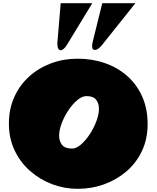

<svg xmlns="http://www.w3.org/2000/svg" viewBox="-20 -1172 988 1211"><path d="M469.2 19Q386.7 19 309.3 -10Q231.9 -39.1 170.2 -93.3Q108.4 -147.5 72.3 -223.4Q36.1 -299.3 36.1 -393.1Q36.1 -484.9 70.1 -560.1Q104 -635.3 164.1 -689.5Q224.1 -743.7 302.5 -772.7Q380.9 -801.8 469.2 -801.8Q562 -801.8 642.3 -773.7Q722.7 -745.6 783 -692.1Q843.3 -638.7 877.2 -562.3Q911.1 -485.8 911.1 -389.2Q911.1 -295.4 875.5 -220Q839.8 -144.5 777.8 -91.3Q715.8 -38.1 636.5 -9.5Q557.1 19 469.2 19ZM435.1 -234.9Q460.9 -234.9 490.2 -260Q519.5 -285.2 545.4 -324.2Q571.3 -363.3 587.6 -406.7Q604 -450.2 604 -486.8Q604 -521 585.9 -543.5Q567.9 -565.9 524.9 -565.9Q498.5 -565.9 468.5 -541.3Q438.5 -516.6 412.4 -477.8Q386.2 -439 369.6 -395.8Q353 -352.5 353 -315.9Q353 -280.8 371.8 -257.8Q390.6 -234.9 435.1 -234.9ZM562 -1151.9 401.9 -888.7Q380.9 -855 361.8 -855Q354 -855 347.9 -864.7Q341.8 -874.5 341.8 -894.5Q341.8 -897.9 341.8 -901.1Q341.8 -904.3 342.3 -907.7L362.8 -1151.9ZM834 -1151.9 624 -888.7Q598.6 -856.9 577.1 -856.9Q561 -856.9 561 -880.9Q561 -893.6 564.5 -907.7L625 -1151.9Z"/></svg>

Font: Rammetto One
Style: Regular
Weight: 400
Designer: Vernon Adams
Foundry: Vernon Adams
Version: Version 1.100; ttfautohint (v1.8.4.7-5d5b)